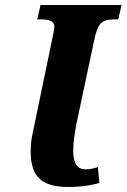

<svg xmlns="http://www.w3.org/2000/svg" viewBox="-20 -734 503 763"><path d="M251 9C283 9 327 7 375 -7L369 -70C354 -65 337 -61 320 -61C282 -61 271 -93 271 -136C271 -168 277 -206 284 -243L353 -568C369 -646 384 -657 440 -657H450L463 -714H141L128 -657H139C172 -657 196 -653 196 -627C196 -618 193 -606 189 -586L108 -196C104 -176 102 -155 102 -132C102 -34 143 9 251 9Z"/></svg>

Font: Noto Serif ExtraCondensed Black
Style: Italic
Weight: 900
Width: 2
Italic angle: -12°
Designer: Monotype Design Team
Foundry: Monotype Imaging Inc.
Version: Version 2.014